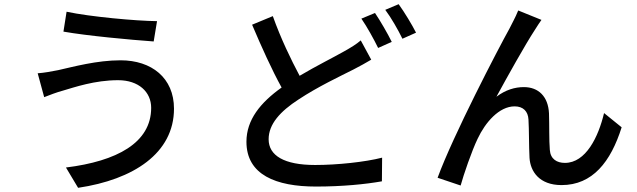

<svg xmlns="http://www.w3.org/2000/svg" viewBox="-20 -847 3040 917"><path d="M702 -332C702 -165 538 -77 295 -47L353 50C617 11 811 -115 811 -328C811 -475 704 -559 556 -559C442 -559 330 -528 258 -512C228 -506 190 -499 160 -497L191 -383C217 -393 250 -406 280 -414C335 -430 432 -464 544 -464C642 -464 702 -408 702 -332ZM298 -791 283 -696C396 -676 602 -657 714 -649L730 -746C630 -747 410 -767 298 -791Z M1703 -654C1681 -635 1656 -620 1624 -602C1573 -573 1492 -533 1411 -485C1370 -562 1321 -663 1283 -770L1184 -729C1229 -623 1279 -512 1325 -429C1224 -357 1157 -275 1157 -170C1157 -12 1298 44 1489 44C1615 44 1725 33 1804 19L1805 -94C1723 -73 1590 -59 1485 -59C1337 -59 1263 -104 1263 -182C1263 -254 1318 -315 1406 -372C1500 -434 1603 -482 1668 -515C1700 -532 1727 -546 1753 -562ZM1706 -758C1733 -719 1766 -659 1786 -618L1851 -647C1832 -686 1796 -748 1771 -785ZM1820 -800C1848 -763 1881 -705 1902 -662L1967 -691C1949 -727 1911 -790 1884 -827Z M2566 -752 2455 -797C2441 -762 2425 -735 2413 -710C2360 -615 2143 -198 2070 2L2180 39C2194 -12 2233 -126 2261 -184C2298 -263 2364 -339 2438 -339C2479 -339 2502 -315 2504 -276C2507 -228 2506 -149 2509 -93C2513 -29 2555 37 2662 37C2810 37 2897 -74 2949 -239L2865 -307C2838 -193 2778 -69 2678 -69C2640 -69 2609 -87 2606 -131C2602 -177 2604 -254 2602 -306C2598 -386 2552 -431 2482 -431C2439 -431 2395 -418 2351 -385C2401 -477 2489 -635 2535 -705C2546 -722 2557 -740 2566 -752Z"/></svg>

Font: Noto Sans CJK KR Medium
Style: Regular
Weight: 500
Designer: Ryoko NISHIZUKA (kana & ideographs); Paul D. Hunt (Latin, Greek & Cyrillic); Wenlong ZHANG (bopomofo); Sandoll Communica
Foundry: Adobe Systems Incorporated
Version: Version 1.004;PS 1.004;hotconv 1.0.82;makeotf.lib2.5.63406